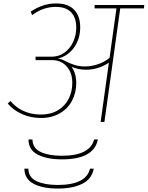

<svg xmlns="http://www.w3.org/2000/svg" viewBox="-20 -710 860 1118"><path d="M818 -661H680L588 0H566L614 -345Q552 -304 481 -304Q436 -304 397 -321Q424 -282 424 -227Q424 -170 399.5 -123.5Q375 -77 328 -50Q281 -23 218 -23Q159 -23 108.5 -45.5Q58 -68 25 -107L41 -122Q72 -84 117.5 -63.5Q163 -43 217 -43Q276 -43 317.5 -68Q359 -93 380 -135Q401 -177 401 -228Q401 -271 384 -301Q367 -331 341 -345.5Q315 -360 286 -360H187V-380H282Q322 -380 354.5 -403Q387 -426 405.5 -465Q424 -504 424 -549Q424 -607 394 -638.5Q364 -670 305 -670Q231 -670 167 -622L159 -642Q228 -690 307 -690Q376 -690 411.5 -653.5Q447 -617 447 -551Q447 -483 411 -433Q375 -383 317 -369Q339 -366 357 -356Q387 -340 415 -331.5Q443 -323 474 -323Q512 -323 550.5 -336Q589 -349 618 -373L658 -661H531V-681H820ZM146 102H169Q170 153 217 175Q264 197 339 197Q504 197 528 102H550Q527 218 341 218Q254 218 200 190.5Q146 163 146 102ZM122 272H145Q146 323 193 345Q240 367 315 367Q482 367 504 272H526Q514 334 457.5 361Q401 388 317 388Q230 388 176.5 360.5Q123 333 122 272Z"/></svg>

Font: FiraGO Thin
Style: Italic
Weight: 100
Italic angle: -8°
Designer: bBox Type GmbH
Foundry: bBox Type GmbH
Version: Version 1.001